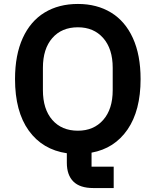

<svg xmlns="http://www.w3.org/2000/svg" viewBox="-20 -766 787 971"><path d="M452 185Q384 185 351 152Q318 119 318 57V9Q195 -9 125.5 -105.5Q56 -202 56 -366Q56 -488 95 -573.5Q134 -659 205.5 -702.5Q277 -746 374 -746Q470 -746 541.5 -702.5Q613 -659 652 -573.5Q691 -488 691 -366Q691 -207 625 -111Q559 -15 443 6V77H555V185ZM550 -310V-423Q550 -519 502 -573.5Q454 -628 374 -628Q292 -628 244.5 -573.5Q197 -519 197 -423V-310Q197 -214 244.5 -159.5Q292 -105 374 -105Q454 -105 502 -159.5Q550 -214 550 -310Z"/></svg>

Font: IBM Plex Sans JP SemiBold
Style: Regular
Weight: 600
Designer: Mike Abbink; Paul van der Laan; Pieter van Rosmalen; Wujin Sim; Yejin Wi; Jinhee Kim; Boomi Park; Yona Kim; Kichan Ma
Foundry: Sandoll Inc.
Version: Version 1.001